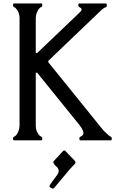

<svg xmlns="http://www.w3.org/2000/svg" viewBox="-20 -820 686 1122"><path d="M307.1 151.4Q286.1 132.3 294.4 121.1L349.1 62Q355.5 56.6 361.8 62L418.5 121.1Q423.8 128.9 418.5 136.2Q418.5 136.2 386.2 170.9L297.4 277.3Q287.1 289.6 269 270.5Q265.6 267.1 287.4 238.3Q309.1 209.5 315.9 199.7Q329.6 180.7 316.9 160.2Q315.9 159.7 307.1 151.4ZM262.2 -456.5 570.8 -74.7Q584.5 -56.2 601.1 -41.7Q617.7 -27.3 619.1 -25.9Q620.6 -24.4 627 -21.5Q633.3 -18.6 633.3 -9.3Q633.3 0 627 0H450.2Q443.8 0 443.8 -8.5Q443.8 -17.1 446 -18.8Q448.2 -20.5 452.1 -22.5Q470.2 -30.3 467.5 -46.1Q464.8 -62 446.3 -86.9L197.3 -395H189V-85.4Q189 -49.8 212.4 -26.4Q214.4 -24.4 220.7 -21.5Q227.1 -18.6 227.1 -9.3Q227.1 0 220.7 0H62.5Q56.2 0 56.2 -8.5Q56.2 -17.1 58.3 -18.8Q60.5 -20.5 64.5 -22.2Q68.4 -23.9 74.5 -30Q80.6 -36.1 87.4 -52.5Q94.2 -68.8 94.2 -85.4V-714.4Q94.2 -750 70.8 -773.4Q68.8 -775.4 62.5 -778.3Q56.2 -781.2 56.2 -790.5Q56.2 -799.8 62.5 -799.8H220.7Q227.1 -799.8 227.1 -791.3Q227.1 -782.7 224.9 -781Q222.7 -779.3 218.8 -777.6Q214.8 -775.9 208.7 -769.8Q202.6 -763.7 195.8 -747.3Q189 -731 189 -714.4V-510.3H197.3L418.5 -721.2Q449.7 -751 451.7 -753.4Q464.8 -769 443.8 -778.3Q437.5 -781.2 437.5 -790.5Q437.5 -799.8 443.8 -799.8H597.7Q604 -799.8 604 -791Q604 -782.2 602.8 -780.5Q601.6 -778.8 590.3 -774.2Q579.1 -769.5 554.2 -743.7L262.2 -464.4Z"/></svg>

Font: Della Respira
Style: Regular
Weight: 500
Version: Version 0.201